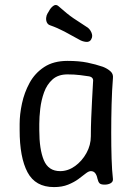

<svg xmlns="http://www.w3.org/2000/svg" viewBox="-20 -755 555 782"><path d="M200 7Q124 7 92 -53.5Q60 -114 60 -225V-250Q60 -289 69.5 -333.5Q79 -378 100.5 -417.5Q122 -457 160 -482Q198 -507 255 -507Q302 -507 336 -500Q370 -493 399 -483Q417 -476 429.5 -465Q442 -454 440 -437Q436 -387 434.5 -329.5Q433 -272 433 -215Q433 -158 434.5 -109Q436 -60 440 -26Q441 -15 431 -9Q421 -3 406 -3Q391 -3 385.5 -8.5Q380 -14 377 -27Q374 -42 367.5 -50Q361 -58 350 -58Q341 -58 328.5 -48Q316 -38 299 -25.5Q282 -13 257.5 -3Q233 7 200 7ZM225 -58Q257 -58 285.5 -78.5Q314 -99 332 -131.5Q350 -164 350 -200Q350 -236 351.5 -273.5Q353 -311 355 -348.5Q357 -386 359 -422Q362 -440 343 -444Q331 -446 307 -449Q283 -452 255 -452Q217 -452 194 -431.5Q171 -411 159.5 -379Q148 -347 144 -312.5Q140 -278 140 -250V-225Q140 -147 158.5 -102.5Q177 -58 225 -58ZM332 -646Q345 -639 352 -623.5Q359 -608 352 -596L351 -594Q345 -583 330 -584.5Q315 -586 302 -594Q272 -611 242.5 -626.5Q213 -642 184 -652Q175 -655 171 -663.5Q167 -672 168 -682.5Q169 -693 174 -701L179 -709Q186 -723 197 -731Q208 -739 218 -730Q255 -697 279.5 -680.5Q304 -664 332 -646Z"/></svg>

Font: Winky Sans Light
Style: Regular
Weight: 300
Designer: Simon Atzbach
Foundry: typofactur
Version: Version 1.205